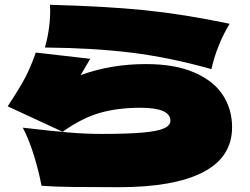

<svg xmlns="http://www.w3.org/2000/svg" viewBox="-20 -780 1040 800"><path d="M167 -582Q177 -615 183 -655.5Q189 -696 189 -733Q189 -751 188 -760Q420 -754 582.5 -737.5Q745 -721 937 -681Q911 -639 891 -589Q871 -539 861 -492Q686 -541 528.5 -560.5Q371 -580 167 -582ZM947 -250Q947 -125 826 -62.5Q705 0 475 0Q359 0 281 -1Q203 -2 153 -6Q142 -65 122 -130.5Q102 -196 75 -248Q195 -234 266 -228Q337 -222 402 -222Q511 -222 573.5 -227.5Q636 -233 663 -245Q690 -257 690 -277Q690 -331 565 -331Q470 -331 395.5 -309.5Q321 -288 241 -231L12 -337Q64 -416 86.5 -459.5Q109 -503 129 -561L356 -535L316 -467Q442 -513 588 -513Q709 -513 789.5 -478Q870 -443 908.5 -384Q947 -325 947 -250Z"/></svg>

Font: Mantou Sans
Style: Regular
Weight: 400
Designer: Mant0u / artakana
Foundry: Mant0u / artakana
Version: Version 1.001;October 22, 2023;FontCreator 14.0.0.2901 64-bi